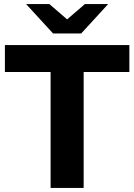

<svg xmlns="http://www.w3.org/2000/svg" viewBox="-20 -921 658 941"><path d="M228 0V-568H4V-700H614V-568H390V0ZM240 -757 108 -901H222L360 -782H258L396 -901H510L378 -757Z"/></svg>

Font: MOST Montserrat
Style: Bold
Weight: 700
Designer: Julieta Ulanovsky
Foundry: Julieta Ulanovsky
Version: Version 8.000;March 11, 2024;FontCreator 15.0.0.2926 64-bit